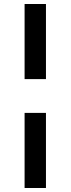

<svg xmlns="http://www.w3.org/2000/svg" viewBox="-20 -831 352 958"><path d="M102.7 -436.3V-811H209.3V-436.3ZM102.7 107V-267.7H209.3V107Z"/></svg>

Font: Bitter Thin
Style: Regular
Weight: 100
Designer: Sol Matas, and Bitter project Authors
Foundry: Sol Matas
Version: Version 2.002